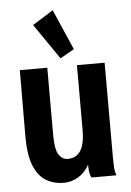

<svg xmlns="http://www.w3.org/2000/svg" viewBox="-52 -742 542 794"><g transform="rotate(-5 219.0 -345.5)"><path d="M182 12Q139 12 107 -7.5Q75 -27 57 -71.5Q39 -116 39 -192L40 -468H154V-188Q154 -129 168.5 -107Q183 -85 206 -85Q277 -85 277 -198V-468H392V-74Q392 -52 393 -34.5Q394 -17 400 0H296Q290 -13 288.5 -26Q287 -39 287 -54Q270 -22 241.5 -5Q213 12 182 12ZM212 -502 111 -649 197 -703 270 -535Z"/></g></svg>

Font: Inconsolata SemiCondensed ExtraBold
Style: Regular
Weight: 800
Width: 4
Monospace: yes
Designer: Raph Levien, Cyreal, Brenton Simpson
Foundry: Raph Levien, Cyreal, Google
Version: Version 3.100; ttfautohint (v1.8.4.7-5d5b)